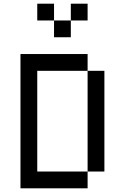

<svg xmlns="http://www.w3.org/2000/svg" viewBox="-20 -1020 676 1040"><path d="M90.9 -727.3V0H454.5V-90.9H181.8V-636.4H454.5V-727.3ZM454.5 -636.4V-90.9H545.5V-636.4ZM181.8 -1000V-909.1H272.7V-1000ZM272.7 -909.1V-818.2H363.6V-909.1ZM363.6 -1000V-909.1H454.5V-1000Z"/></svg>

Font: Departure Mono
Style: Regular
Weight: 400
Monospace: yes
Designer: Helena Zhang
Version: Version 1.500;Glyphs 3.3.1 (3343)